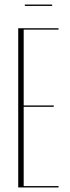

<svg xmlns="http://www.w3.org/2000/svg" viewBox="-20 -823 307 843"><path d="M237 -699V-693H84V-360H216V-354H84V-6H237V0H60V-699ZM209 -797H89V-803H209Z"/></svg>

Font: Moniqa Thin Display
Style: Regular
Weight: 100
Designer: Rajesh Rajput
Foundry: Rajesh Rajput
Version: Version 1.000